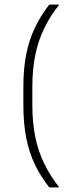

<svg xmlns="http://www.w3.org/2000/svg" viewBox="-20 -695 316 834"><path d="M120.5 -317V-239Q120.5 -163 133.2 -100.5Q146 -38 172 15.5Q198 69 237.5 119H194Q156 71 131 18.5Q106 -34 93.8 -96.8Q81.5 -159.5 81.5 -237V-319Q81.5 -397 94 -459.5Q106.5 -522 131.5 -574.5Q156.5 -627 194 -675H237.5Q198 -625.5 172 -571.8Q146 -518 133.2 -456Q120.5 -394 120.5 -317Z"/></svg>

Font: Anek Tamil Medium ExtraLight
Style: Regular
Weight: 250
Version: Version 1.003